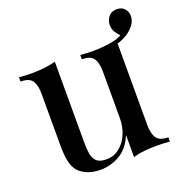

<svg xmlns="http://www.w3.org/2000/svg" viewBox="-122 -764 842 886"><g transform="rotate(-20 298.5 -321.5)"><path d="M431 -492 426 -511Q458 -515 482.5 -522.5Q507 -530 527 -542L526 -534Q513 -545 502 -561.5Q491 -578 491 -599Q491 -621 505 -639Q519 -657 546 -657Q570 -657 583.5 -642Q597 -627 597 -606Q597 -582 582.5 -563Q568 -544 547 -530Q524 -515 495.5 -506.5Q467 -498 431 -492ZM496 -527V-108Q496 -63 511.5 -41.5Q527 -20 568 -20V1Q537 -2 506 -2Q473 -2 443 1Q413 4 388 12V-97Q363 -37 318.5 -11.5Q274 14 225 14Q188 14 162 3.5Q136 -7 119 -24Q101 -44 94 -75.5Q87 -107 87 -155V-407Q87 -452 72 -473.5Q57 -495 15 -495V-516Q47 -513 77 -513Q110 -513 140 -516.5Q170 -520 195 -527V-127Q195 -98 199 -74Q203 -50 218 -36Q233 -22 266 -22Q301 -22 328.5 -43Q356 -64 372 -100Q388 -136 388 -181V-407Q388 -452 373 -473.5Q358 -495 316 -495V-516Q348 -513 378 -513Q411 -513 441 -516.5Q471 -520 496 -527Z"/></g></svg>

Font: Playfair Display Medium
Style: Regular
Weight: 500
Designer: Claus Eggers Sørensen
Foundry: Claus Eggers Sørensen
Version: Version 1.203